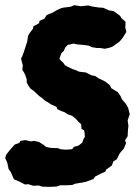

<svg xmlns="http://www.w3.org/2000/svg" viewBox="-44 -705 538 740"><path d="M135 15 117 14 106 10 84 11 66 5 52 6 33 -4 10 -14 6 -22 -2 -41 -11 -54 -16 -78 -24 -96 -20 -109 -5 -128 13 -148 30 -154 35 -162 54 -165 74 -160 87 -162 106 -158 125 -146 133 -139 151 -135 179 -134 189 -130 210 -128 234 -130 241 -139 259 -144 273 -155 277 -167 283 -178 282 -193 280 -203 270 -208 269 -226 261 -233 248 -247 235 -258 216 -265 204 -273 192 -277 177 -284 174 -293 152 -303 142 -310 131 -316 117 -328 107 -335 94 -347 87 -354 74 -363 66 -374 59 -387V-399L54 -414L49 -425L42 -436L44 -453L37 -479L42 -489L47 -502L57 -533L61 -545L64 -567L72 -580L83 -594L85 -604L106 -615L109 -625L127 -633L136 -647L160 -657L177 -667L193 -674L203 -676L228 -679L242 -685L268 -681L296 -684L311 -680L337 -676L354 -675L365 -670L376 -665L394 -662L419 -644L424 -635L440 -621L439 -598L443 -582L428 -558L418 -546L391 -526L378 -521L360 -517L342 -520H329L311 -523L298 -529L277 -532L264 -533L253 -534L239 -537L227 -534L217 -532L207 -521L202 -509L192 -499L185 -478L190 -472L200 -463L206 -454L218 -447L235 -439L247 -435L260 -429L274 -427L286 -426L308 -415L323 -412L336 -403L347 -398L361 -391L379 -377L385 -365L410 -350L421 -334L426 -322L441 -305L450 -289L456 -265L448 -241L451 -220L449 -202L448 -180L438 -164L442 -153L433 -132L418 -115L406 -91L393 -83L387 -67L366 -52L361 -43L343 -35L322 -24L316 -15L289 -5L271 -1L246 3L234 8L213 9H189L174 14L151 15Z"/></svg>

Font: Winky Rough
Style: Bold Italic
Weight: 700
Italic angle: -8.97852°
Designer: Simon Atzbach
Foundry: typofactur
Version: Version 1.206; ttfautohint (v1.8.4.7-5d5b)